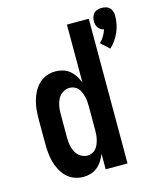

<svg xmlns="http://www.w3.org/2000/svg" viewBox="-116 -852 777 942"><g transform="rotate(-15 272.5 -381.0)"><path d="M480 -566 438 -605Q451 -617 460 -632.5Q469 -648 475 -665Q466 -667 458.5 -672Q451 -677 446 -684Q441 -691 439 -699.5Q437 -708 437 -717Q437 -728 440.5 -738.5Q444 -749 451.5 -756.5Q459 -764 469.5 -767Q480 -770 491 -770Q502 -770 512.5 -767Q523 -764 530.5 -756.5Q538 -749 541.5 -738.5Q545 -728 545 -717Q545 -696 541 -675Q537 -654 528.5 -634.5Q520 -615 508 -597.5Q496 -580 480 -566ZM190 8Q167 8 144.5 -0.5Q122 -9 105.5 -25.5Q89 -42 78 -63Q67 -84 61 -107Q55 -130 53 -153.5Q51 -177 51 -200V-320Q51 -343 53 -366.5Q55 -390 61 -413Q67 -436 78 -457Q89 -478 105.5 -494.5Q122 -511 144.5 -519.5Q167 -528 190 -528Q209 -528 228 -522.5Q247 -517 262 -504.5Q277 -492 287.5 -475.5Q298 -459 305 -441V-735H416V0H305V-79Q298 -61 287.5 -44.5Q277 -28 262 -15.5Q247 -3 228 2.5Q209 8 190 8ZM237 -88Q249 -88 260.5 -93Q272 -98 280 -107.5Q288 -117 292.5 -128Q297 -139 300 -151Q303 -163 304 -175.5Q305 -188 305 -200V-320Q305 -332 304 -344.5Q303 -357 300 -369Q297 -381 292.5 -392Q288 -403 280 -412.5Q272 -422 260.5 -427Q249 -432 237 -432Q218 -432 201.5 -421Q185 -410 176.5 -393Q168 -376 165 -357.5Q162 -339 162 -320V-200Q162 -181 165 -162.5Q168 -144 176.5 -127Q185 -110 201.5 -99Q218 -88 237 -88Z"/></g></svg>

Font: Iosevka Curly
Style: Bold
Weight: 700
Monospace: yes
Designer: Belleve Invis
Foundry: Belleve Invis
Version: Version 22.1.2; ttfautohint (v1.8.4)